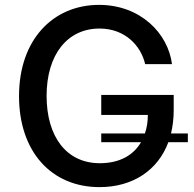

<svg xmlns="http://www.w3.org/2000/svg" viewBox="-20 -757 795 787"><path d="M388 10C523 10 627 -58 670 -174H750V-210H681C688 -239 692 -271 692 -305V-368H395V-286H586C586 -258 582 -233 574 -210H395V-174H558C526 -119 468 -88 389 -88C253 -88 171 -196 171 -364C171 -533 256 -640 388 -640C493 -640 558 -569 575 -494H685C669 -620 556 -737 386 -737C198 -737 58 -595 58 -363C58 -136 190 10 388 10Z"/></svg>

Font: Wafeq Medium
Style: Regular
Weight: 500
Designer: Rasmus Andersson & Azza Alameddine
Foundry: Google & TypeTogether
Version: Version 3.000;January 28, 2025;FontCreator 15.0.0.3014 64-bi